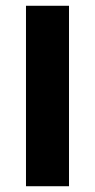

<svg xmlns="http://www.w3.org/2000/svg" viewBox="-20 -645 330 665"><path d="M70 -625H219V0H70Z"/></svg>

Font: Changa SemiBold
Style: Regular
Weight: 600
Designer: Eduardo Rodriguez Tunni
Foundry: Eduardo Rodriguez Tunni
Version: Version 3.002; ttfautohint (v1.8.2)